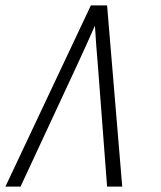

<svg xmlns="http://www.w3.org/2000/svg" viewBox="-24 -690 594 710"><path d="M-4 0 312 -670H372L428 0H372L338 -447Q335 -484 332 -521Q329 -558 327 -595Q311 -558 294 -521Q277 -484 260 -447L52 0Z"/></svg>

Font: Lode Dark
Style: Italic
Weight: 400
Italic angle: -11°
Monospace: yes
Designer: Belleve Invis
Foundry: Belleve Invis
Version: Version 29.2.0; ttfautohint (v1.8.3)